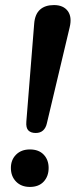

<svg xmlns="http://www.w3.org/2000/svg" viewBox="-20 -733 299 758"><path d="M121 -208Q102 -208 92 -218Q82 -228 84 -253L115 -640Q118 -677 138 -695Q158 -713 193 -713Q230 -713 247.5 -689.5Q265 -666 255 -625L165 -246Q161 -228 150 -218Q139 -208 121 -208ZM98 5Q64 5 43.5 -16Q23 -37 23 -70Q23 -102 43.5 -122.5Q64 -143 98 -143Q133 -143 152.5 -122.5Q172 -102 172 -70Q172 -37 152.5 -16Q133 5 98 5Z"/></svg>

Font: Nunito ExtraLight
Style: Bold Italic
Weight: 700
Italic angle: -9°
Version: Version 3.602